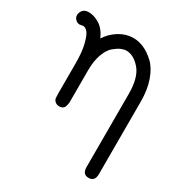

<svg xmlns="http://www.w3.org/2000/svg" viewBox="-161 -555 847 902"><g transform="rotate(30 262.5 -104.5)"><path d="M61 -442Q90 -442 120 -423.5Q150 -405 169 -362Q192 -398 228 -420Q264 -442 304 -442Q333 -442 362 -429Q391 -416 419 -389.5Q447 -363 464.5 -314Q482 -265 482 -200V193Q482 233 448 233Q415 233 415 193V-203Q415 -292 379.5 -333Q344 -374 304 -374Q292 -374 276.5 -367.5Q261 -361 241 -344.5Q221 -328 207.5 -291.5Q194 -255 194 -204V-36V-30Q193 -23 192.5 -19Q192 -15 190 -9Q188 -3 185 1Q182 5 175.5 8Q169 11 161 11Q149 11 139.5 4Q130 -3 128 -15Q127 -22 127 -37V-203Q127 -264 117 -304Q107 -344 95 -358.5Q83 -373 70 -373Q67 -373 61 -371.5Q55 -370 51 -370Q39 -370 29 -380Q19 -390 19 -403Q19 -416 29 -429Q39 -442 61 -442Z"/></g></svg>

Font: CMU Typewriter Text
Style: Regular
Weight: 500
Monospace: yes
Version: Version 0.7.0